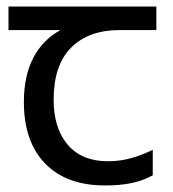

<svg xmlns="http://www.w3.org/2000/svg" viewBox="-20 -557 530 587"><path d="M301 10Q183 10 118 -57Q53 -124 53 -245Q53 -325 82 -380.5Q111 -436 165 -465H6V-537H458V-465H345Q251 -465 197.5 -411.5Q144 -358 144 -252Q144 -165 187 -114.5Q230 -64 310 -64Q347 -64 381 -73.5Q415 -83 447 -99V-21Q418 -5 383 2.5Q348 10 301 10Z"/></svg>

Font: lkannada85
Style: Book
Weight: 400
Designer: Jelle Bosma - Monotype Design Team
Foundry: Monotype Imaging Inc.
Version: Version 2.003